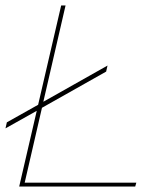

<svg xmlns="http://www.w3.org/2000/svg" viewBox="-20 -680 583 700"><path d="M70 -14H477L473 0H50L114 -276L0 -212L5 -234L119 -298L203 -660H219L138 -309L372 -441L367 -419L133 -287Z"/></svg>

Font: Elaine Sans Thin
Style: Italic
Weight: 250
Italic angle: -13°
Designer: Wei Huang
Foundry: Wei Huang
Version: Version 2.001;December 24, 2019;FontCreator 12.0.0.2547 64-b